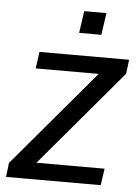

<svg xmlns="http://www.w3.org/2000/svg" viewBox="-51 -739 566 779"><g transform="rotate(5 232.0 -349.0)"><path d="M3 0 10 -57.5 341 -449H84.5L94 -517H459L452 -459.5L121 -68H398.5L388.5 0ZM247.5 -608 260.5 -697.5H351L338 -608Z"/></g></svg>

Font: Public Sans
Style: Italic
Weight: 400
Italic angle: -8°
Designer: The Public Sans project authors (U.S. Web Design System). Libre Franklin designed by Pablo Impallari and Rodrigo Fuenzal
Version: Version 1.008; ttfautohint (v1.8.1) -l 8 -r 50 -G 200 -x 14 